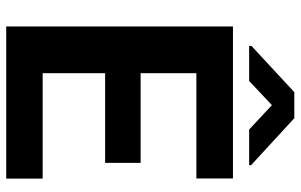

<svg xmlns="http://www.w3.org/2000/svg" viewBox="-190 -752 943 602"><g transform="rotate(90 281.0 -451.5)"><path d="M540.5 -114.3V0H63.5V-710.9H540V-596.2H210V-421.4H491.2V-310.1H210V-114.3ZM351.1 -903.3 498.5 -767.6V-761.7H386.7L310.1 -833L234.4 -761.7H124.5V-769L269.5 -903.3Z"/></g></svg>

Font: Vazirmatn RD
Style: Bold
Weight: 700
Designer: Saber Rastikerdar
Foundry: Saber Rastikerdar
Version: Version 32.102